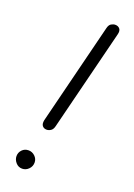

<svg xmlns="http://www.w3.org/2000/svg" viewBox="-148 -830 619 887"><g transform="rotate(20 161.5 -386.0)"><path d="M81 0Q62 0 49.5 -14.5Q37 -29 37 -46Q37 -64 49.5 -77Q62 -90 81 -90Q99 -90 112.5 -77Q126 -64 126 -46Q126 -27 112.5 -13.5Q99 0 81 0ZM126 -208Q112 -208 104.5 -217.5Q97 -227 101 -246L225 -743Q229 -760 239 -766Q249 -772 259 -772Q273 -772 281 -762.5Q289 -753 284 -734L160 -238Q156 -221 146 -214.5Q136 -208 126 -208Z"/></g></svg>

Font: Edu TAS Beginner
Style: Regular
Weight: 400
Designer: Tina and Corey Anderson
Foundry: Google for Education
Version: Version 1.003